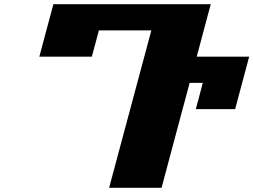

<svg xmlns="http://www.w3.org/2000/svg" viewBox="-20 -895 1207 915"><path d="M500 0H750Q772 -83 816.7 -250Q861.3 -417 883.8 -500H946.3Q940.9 -479 929.9 -437.3Q918.9 -395.5 913.1 -375H1100.6Q1111.8 -416.5 1134 -500Q1156.2 -583.5 1167.5 -625H917.5Q928.7 -667 950.9 -750.2Q973.1 -833.5 984.4 -875H234.4Q223.1 -833 200.9 -750Q178.7 -667 167.5 -625H417.5Q423.3 -646 434.6 -687.7Q445.8 -729.5 451.2 -750H701.2Z"/></svg>

Font: Faithful 32x
Style: BoldOblique
Weight: 400
Foundry: Faithful Resource Pack
Version: Version 1.0; January 27, 2023